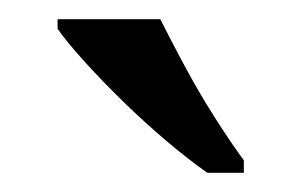

<svg xmlns="http://www.w3.org/2000/svg" viewBox="-20 -786 314 200"><path d="M196 -606Q176 -620 153 -639.5Q130 -659 107.5 -681Q85 -703 67 -723Q49 -743 40 -756V-766H147Q158 -744 172.5 -717Q187 -690 203.5 -664Q220 -638 234 -619V-606Z"/></svg>

Font: Noto Serif Georgian
Style: Regular
Weight: 400
Designer: Monotype Design Team, Akaki Razmadze
Foundry: Google LLC
Version: Version 2.002